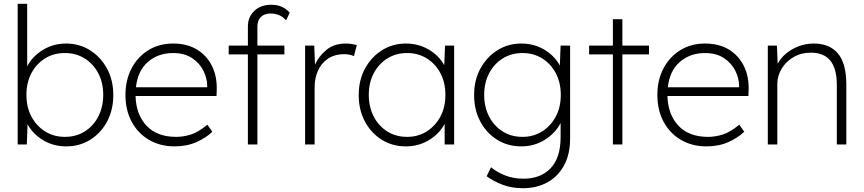

<svg xmlns="http://www.w3.org/2000/svg" viewBox="-20 -760 4544 1010"><path d="M328 10Q261 10 207 -22.5Q153 -55 125 -106L121 0H73V-740H123V-411Q150 -463 205 -497Q260 -531 328 -531Q397 -531 453 -496Q509 -461 542.5 -400Q576 -339 576 -260Q576 -182 543.5 -121Q511 -60 455 -25Q399 10 328 10ZM321 -40Q381 -40 426.5 -69Q472 -98 497.5 -148Q523 -198 523 -261Q523 -325 497 -374.5Q471 -424 425.5 -452.5Q380 -481 321 -481Q262 -481 216.5 -452.5Q171 -424 145 -374.5Q119 -325 119 -261Q119 -196 145.5 -146.5Q172 -97 217.5 -68.5Q263 -40 321 -40Z M898 10Q823 10 764.5 -24Q706 -58 673 -119Q640 -180 640 -261Q640 -339 672 -400Q704 -461 760.5 -496Q817 -531 891 -531Q964 -531 1016 -499.5Q1068 -468 1095.5 -412Q1123 -356 1120 -282L1119 -255H693Q696 -157 751 -98.5Q806 -40 907 -40Q944 -40 983 -52Q1022 -64 1071 -104L1097 -67Q1064 -35 1013.5 -12.5Q963 10 898 10ZM890 -481Q813 -481 759 -435Q705 -389 695 -301H1070V-307Q1070 -347 1050.5 -387Q1031 -427 991 -454Q951 -481 890 -481Z M1284 0V-474H1183V-520H1284V-621Q1284 -670 1317.5 -702.5Q1351 -735 1407 -735Q1439 -735 1463 -724Q1487 -713 1504 -693L1485 -653Q1466 -674 1445 -681.5Q1424 -689 1405 -689Q1371 -689 1352.5 -671Q1334 -653 1334 -620V-520H1476V-474H1334V0Z M1585 0V-520H1633L1637 -420Q1657 -465 1697.5 -498Q1738 -531 1799 -531Q1816 -531 1830.5 -528.5Q1845 -526 1857 -523L1842 -465Q1828 -471 1815 -473Q1802 -475 1792 -475Q1739 -475 1704 -450.5Q1669 -426 1652 -386.5Q1635 -347 1635 -302V0Z M2115 10Q2044 10 1988 -25Q1932 -60 1899.5 -121Q1867 -182 1867 -260Q1867 -339 1900.5 -400Q1934 -461 1990 -496Q2046 -531 2115 -531Q2181 -531 2235 -499.5Q2289 -468 2317 -417L2321 -520H2369V0H2319V-108Q2291 -56 2236.5 -23Q2182 10 2115 10ZM2122 -40Q2179 -40 2224.5 -68.5Q2270 -97 2296.5 -146.5Q2323 -196 2323 -261Q2323 -325 2297 -374.5Q2271 -424 2225.5 -452.5Q2180 -481 2122 -481Q2063 -481 2017.5 -452.5Q1972 -424 1946 -374.5Q1920 -325 1920 -261Q1920 -198 1945.5 -148Q1971 -98 2016.5 -69Q2062 -40 2122 -40Z M2731 230Q2671 230 2623 211.5Q2575 193 2540 167L2563 120Q2593 145 2636.5 162.5Q2680 180 2734 180Q2824 180 2876.5 125Q2929 70 2929 -38V-113Q2902 -60 2846.5 -25Q2791 10 2722 10Q2651 10 2595 -25Q2539 -60 2506.5 -121Q2474 -182 2474 -260Q2474 -339 2507.5 -400Q2541 -461 2597 -496Q2653 -531 2722 -531Q2789 -531 2843 -499Q2897 -467 2925 -415L2929 -520H2979V-32Q2979 51 2947.5 109.5Q2916 168 2860 199Q2804 230 2731 230ZM2729 -40Q2786 -40 2831.5 -68.5Q2877 -97 2903.5 -146.5Q2930 -196 2930 -261Q2930 -325 2904 -374.5Q2878 -424 2832.5 -452.5Q2787 -481 2729 -481Q2670 -481 2624.5 -452.5Q2579 -424 2553 -374.5Q2527 -325 2527 -261Q2527 -198 2552.5 -148Q2578 -98 2623.5 -69Q2669 -40 2729 -40Z M3204 0V-474H3079V-520H3204V-659H3254V-520H3394V-474H3254V0Z M3696 10Q3621 10 3562.5 -24Q3504 -58 3471 -119Q3438 -180 3438 -261Q3438 -339 3470 -400Q3502 -461 3558.5 -496Q3615 -531 3689 -531Q3762 -531 3814 -499.5Q3866 -468 3893.5 -412Q3921 -356 3918 -282L3917 -255H3491Q3494 -157 3549 -98.5Q3604 -40 3705 -40Q3742 -40 3781 -52Q3820 -64 3869 -104L3895 -67Q3862 -35 3811.5 -12.5Q3761 10 3696 10ZM3688 -481Q3611 -481 3557 -435Q3503 -389 3493 -301H3868V-307Q3868 -347 3848.5 -387Q3829 -427 3789 -454Q3749 -481 3688 -481Z M4019 0V-520H4067L4071 -424Q4085 -453 4114 -477.5Q4143 -502 4181 -516.5Q4219 -531 4261 -531Q4344 -531 4388 -478.5Q4432 -426 4432 -315V0H4382V-313Q4382 -400 4347.5 -441.5Q4313 -483 4246 -483Q4195 -483 4155 -460Q4115 -437 4092 -399Q4069 -361 4069 -318V0Z"/></svg>

Font: Lexend ExtraLight
Style: Regular
Weight: 200
Designer: Bonnie Shaver-Troup, Thomas Jockin
Foundry: Lexend
Version: Version 1.007; ttfautohint (v1.8.3)